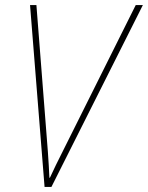

<svg xmlns="http://www.w3.org/2000/svg" viewBox="-20 -734 581 754"><path d="M155 0 98 -714H123L168 -138Q170 -110 171.5 -84.5Q173 -59 174 -36H176Q197 -82 228 -143L513 -714H541L182 0Z"/></svg>

Font: Noto Sans SemiCondensed Thin
Style: Italic
Weight: 100
Width: 4
Italic angle: -12°
Designer: Monotype Design Team
Foundry: Monotype Imaging Inc.
Version: Version 2.013; ttfautohint (v1.8.4.7-5d5b)